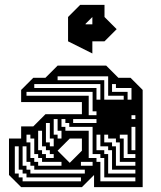

<svg xmlns="http://www.w3.org/2000/svg" viewBox="-20 -770 662 790"><path d="M67 0 17 -50V-200H67V-250H117L167 -300H317V-350H67V-400L117 -450H167L217 -500H417L467 -450H517L567 -400V0H367V-50L317 0ZM393 -360V-424H121V-408H377V-360ZM505 -360H521V-408H457V-424H441V-392H505ZM489 -360V-376H425V-456H217V-440H409V-360ZM345 -376V-296H377V-312H361V-392H89V-376ZM537 -280V-296H521V-280ZM281 -280V-264H377V-280ZM233 -200V-232H217V-280H201V-216H217V-200ZM201 -168V-200H185V-264H169V-184H185V-168ZM317 -150V-200H267L217 -150L267 -100ZM201 -120V-136H185V-152H169V-168H153V-232H137V-152H153V-136H169V-120ZM537 -120V-136H505V-216H473V-200H489V-120ZM233 -88V-104H153V-120H137V-136H121V-200H105V-216H89V-184H105V-120H121V-104H137V-88ZM425 -216H409V-184H441V-168H457V-88H537V-104H473V-184H457V-200H425ZM361 -88V-104H313V-88ZM393 -216H377V-152H409V-136H425V-56H537V-72H441V-152H425V-168H393ZM329 -56V-72H121V-88H105V-104H89V-168H73V-88H89V-72H105V-56ZM537 -24V-40H409V-120H393V-136H361V-248H265V-264H249V-280H233V-248H249V-232H345V-120H377V-104H393V-24ZM313 -24V-40H89V-56H73V-72H57V-168H41V-56H57V-40H73V-24ZM537 -152V-248H521V-152ZM260 -600V-700L310 -750H410V-700L460 -650L410 -600H360V-550ZM360 -700 332 -672V-670H360Z"/></svg>

Font: Rubik Broken Fax
Style: Regular
Weight: 400
Designer: Hubert and Fischer, NaN
Foundry: Hubert and Fischer, NaN
Version: Version 2.201